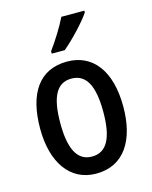

<svg xmlns="http://www.w3.org/2000/svg" viewBox="-116 -842 735 928"><g transform="rotate(-15 251.0 -378.0)"><path d="M397 -757V-766H282C260 -721 226 -666 191 -618V-606H256C301 -643 371 -717 397 -757ZM459 -270C459 -452 378 -550 252 -550C113 -550 43 -446 43 -270C43 -102 118 10 250 10C390 10 459 -103 459 -270ZM144 -270C144 -399 176 -465 251 -465C326 -465 359 -399 359 -270C359 -141 326 -75 251 -75C177 -75 144 -143 144 -270Z"/></g></svg>

Font: Noto Sans Gujarati UI Condensed Medium
Style: Regular
Weight: 500
Width: 3
Designer: Jelle Bosma - Monotype Design Team, Universal Thirst
Foundry: Monotype Imaging Inc.
Version: Version 2.106